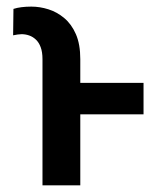

<svg xmlns="http://www.w3.org/2000/svg" viewBox="-20 -558 473 578"><path d="M221.7 0H107.9V-379.9Q107.9 -401.4 102.5 -415.8Q97.2 -430.2 88.1 -438.7Q79.1 -447.3 67.9 -451.2Q56.6 -455.1 44.9 -455.1Q39.6 -455.1 33 -454.1Q26.4 -453.1 19.5 -451.7L20.5 -531.2Q31.2 -534.7 44.9 -536.4Q58.6 -538.1 74.2 -538.1Q100.1 -538.1 125.7 -530Q151.4 -522 173.3 -503.7Q195.3 -485.4 208.5 -455.1Q221.7 -424.8 221.7 -379.9ZM412.1 -308.6V-213.9H189.9V-308.6Z"/></svg>

Font: Roboto Condensed Medium
Style: Regular
Weight: 500
Designer: Christian Robertson
Foundry: Google
Version: Version 3.0